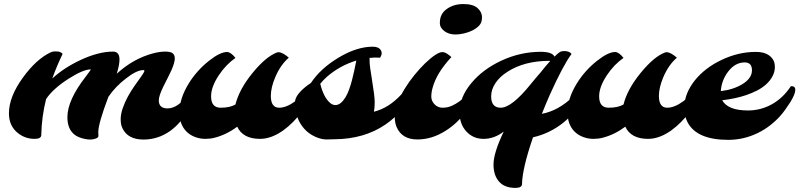

<svg xmlns="http://www.w3.org/2000/svg" viewBox="-20 -690 3972 954"><path d="M185.1 -19.5Q185.1 0 152.3 0Q104.5 0 68.4 -29.3Q24.4 -64.5 24.4 -126.5Q24.4 -209.5 94.7 -305.7Q159.7 -395 230 -429.2Q241.7 -434.6 251.2 -434.6Q260.7 -434.6 267.1 -434.1Q283.2 -432.6 291 -421.9Q261.7 -361.3 239.7 -299.8Q298.3 -354 382.8 -393.1Q470.7 -433.6 541.5 -433.6Q573.7 -433.6 573.7 -394.5Q573.7 -367.7 560.1 -323.7Q641.6 -398.4 740.2 -424.8Q773.4 -433.6 800.3 -433.6Q827.1 -433.6 836.9 -426Q846.7 -418.5 848.1 -405.5Q849.6 -392.6 844.5 -375.2Q839.4 -357.9 830.6 -338.4Q821.8 -318.8 811 -298.3Q800.3 -277.8 791 -258.8Q769 -212.9 769 -191.4Q769 -151.4 812.5 -151.4Q864.3 -151.4 914.1 -221.2Q928.7 -241.2 942.4 -261.7Q955.1 -262.7 959.7 -256.8Q964.4 -251 964.4 -243.9Q964.4 -236.8 958.3 -221.7Q952.1 -206.5 940.2 -182.6Q928.2 -158.7 911.6 -133.3Q895 -107.9 873.5 -83.3Q852.1 -58.6 825.2 -39.1Q765.1 3.4 692.9 3.4Q615.2 3.4 588.4 -52.7Q579.6 -70.8 579.6 -97.2Q579.6 -123.5 590.1 -153.3Q600.6 -183.1 615.7 -210.7Q630.9 -238.3 647.7 -262.2Q664.6 -286.1 677.2 -303.7Q689.9 -321.3 695.3 -331.5Q700.7 -341.8 692.9 -341.8Q658.7 -341.8 605.5 -299.8Q553.2 -259.8 518.6 -209Q468.3 -76.7 468.3 -32.7Q468.3 -23.9 469 -17.6Q469.7 -11.2 466.3 -7.6Q462.9 -3.9 457 -2Q433.6 7.3 402.1 0.5Q370.6 -6.3 353.5 -18.6Q314.9 -45.9 314.9 -107.9Q314.9 -192.4 406.2 -309.6Q433.6 -345.2 430.7 -345.2Q393.1 -345.2 319.3 -297.9Q242.7 -248.5 209 -197.8Q187 -109.9 185.1 -19.5Z M1325.7 -213.4Q1325.7 -154.8 1367.2 -154.8Q1403.3 -154.8 1447.8 -187.5Q1487.3 -217.3 1517.1 -261.7Q1539.1 -263.2 1539.1 -243.7Q1539.1 -227.1 1518.8 -192.9Q1498.5 -158.7 1479.5 -133.8Q1460.4 -108.9 1437 -85Q1413.6 -61 1387.2 -42Q1328.1 0 1272 0Q1187 0 1158.7 -60.5Q1105 -20.5 1045.4 -5.4Q1024.9 0 999.8 0Q974.6 0 950 -9Q925.3 -18.1 907.7 -35.2Q871.6 -70.3 871.6 -131.8Q871.6 -200.7 918.5 -276.4Q957.5 -339.4 1018.1 -387.7Q1073.7 -431.6 1107.9 -431.6Q1126.5 -431.6 1149.9 -402.3Q1102.1 -368.7 1067.4 -316.4Q1028.8 -258.3 1028.8 -211.4Q1028.8 -154.8 1076.2 -154.8Q1123 -154.8 1149.9 -170.9Q1168.9 -247.1 1235.4 -328.1Q1301.3 -408.7 1356 -429.2Q1373.5 -435.5 1403.8 -412.6Q1411.1 -407.2 1415 -403.3Q1373.5 -367.7 1347.7 -306.6Q1325.7 -254.9 1325.7 -213.4Z M1868.7 -403.3Q1841.8 -405.3 1816.4 -402.3Q1816.4 -397.5 1816.4 -385.3Q1816.4 -373 1819.8 -348.6Q1823.2 -324.2 1828.1 -294.9Q1841.8 -211.9 1841.8 -182.6Q1841.8 -153.3 1837.9 -134.8Q1911.6 -153.3 1973.1 -219.7Q1991.7 -239.7 2006.3 -261.7Q2020.5 -262.7 2024.4 -256.6Q2028.3 -250.5 2028.3 -243.7Q2028.3 -236.8 2017.1 -210.4Q2005.9 -184.1 1974.4 -144Q1942.9 -104 1896 -71.8Q1790 1 1641.1 2Q1627.4 2.9 1601.6 2.9Q1575.7 2.9 1544.4 -11.5Q1513.2 -25.9 1491.2 -50.8Q1445.8 -102.1 1445.8 -182.1Q1445.8 -215.3 1496.1 -256.8Q1510.3 -268.6 1524.4 -277.3Q1573.2 -350.6 1663.3 -404.3Q1753.4 -458 1832 -458Q1860.4 -458 1871.1 -442.4Q1882.8 -425.8 1868.7 -403.3ZM1623 -176.3Q1633.8 -168 1647 -168Q1660.2 -168 1672.9 -178.2Q1685.5 -188.5 1696 -205.6Q1706.5 -222.7 1714.6 -245.1Q1722.7 -267.6 1729 -292Q1739.7 -333 1750.5 -389.2Q1668 -363.8 1604.5 -308.6Q1585.4 -291.5 1571.3 -273.9Q1588.4 -203.6 1623 -176.3Z M2189 -534.7Q2165.5 -551.8 2165.5 -575.7Q2165.5 -599.6 2174.1 -616.2Q2182.6 -632.8 2198.7 -644.5Q2233.4 -669.9 2282 -669.9Q2330.6 -669.9 2352.8 -649.9Q2375 -629.9 2375 -604Q2375 -578.1 2361.3 -563.5Q2347.7 -548.8 2327.6 -538.8Q2307.6 -528.8 2284.4 -523.7Q2261.2 -518.6 2244.1 -518.6Q2227.1 -518.6 2213.4 -522.7Q2199.7 -526.9 2189 -534.7ZM1951.7 -56.6Q1941.4 -78.6 1941.4 -110.6Q1941.4 -142.6 1955.3 -178.2Q1969.2 -213.9 1991 -249.3Q2012.7 -284.7 2039.6 -317.6Q2066.4 -350.6 2092.8 -376Q2150.9 -431.2 2178.2 -431.2Q2189.9 -431.2 2204.3 -421.1Q2218.8 -411.1 2222.7 -406.2Q2148.9 -327.1 2129.4 -253.4Q2123 -231 2123 -209.7Q2123 -188.5 2139.2 -171.6Q2155.3 -154.8 2179.2 -154.8Q2203.1 -154.8 2223.9 -163.8Q2244.6 -172.9 2264.6 -187.5Q2304.2 -217.3 2334 -261.7Q2356 -263.2 2356 -243.7Q2356 -227.5 2335.7 -192.9Q2315.4 -158.2 2295.4 -133.1Q2275.4 -107.9 2249.8 -83.5Q2224.1 -59.1 2193.8 -40Q2126 2.9 2054.2 2.9Q1978.5 2.9 1951.7 -56.6Z M2482.9 -36.1Q2435.5 0 2382.8 0Q2331.1 0 2297.4 -36.6Q2263.2 -73.7 2263.2 -131.8Q2263.2 -206.5 2321.8 -276.9Q2378.4 -345.2 2470.2 -388.2Q2565.4 -432.6 2667 -432.6Q2723.1 -432.6 2735.4 -408.7Q2759.8 -433.1 2769.5 -434.8Q2779.3 -436.5 2783.7 -436.5Q2788.1 -436.5 2794.4 -435.5Q2811.5 -433.1 2819.8 -421.9Q2777.3 -364.3 2711.4 -217.8Q2691.4 -172.4 2672.4 -124.5Q2755.9 -139.6 2831.5 -213.9Q2854.5 -236.8 2870.6 -261.7Q2892.6 -263.2 2892.6 -243.7Q2892.6 -235.8 2881.1 -208.3Q2869.6 -180.7 2841.8 -144.8Q2814 -108.9 2779.8 -81.1Q2711.4 -26.4 2628.4 -7.8Q2575.7 145.5 2573.7 224.1Q2573.7 243.7 2541 243.7Q2487.3 243.7 2459.7 212.4Q2432.1 181.2 2432.1 127.4Q2432.1 69.8 2482.9 -36.1ZM2420.4 -211.4Q2420.4 -154.8 2467.8 -154.8Q2522.5 -154.8 2616.7 -271.5Q2641.1 -301.8 2664.1 -327.6Q2690.4 -361.3 2714.4 -387.7Q2712.4 -387.7 2710 -387.7Q2586.4 -387.7 2502.4 -334Q2463.4 -309.6 2441.9 -277.3Q2420.4 -245.1 2420.4 -211.4Z M3253.9 -213.4Q3253.9 -154.8 3295.4 -154.8Q3331.5 -154.8 3376 -187.5Q3415.5 -217.3 3445.3 -261.7Q3467.3 -263.2 3467.3 -243.7Q3467.3 -227.1 3447 -192.9Q3426.8 -158.7 3407.7 -133.8Q3388.7 -108.9 3365.2 -85Q3341.8 -61 3315.4 -42Q3256.3 0 3200.2 0Q3115.2 0 3086.9 -60.5Q3033.2 -20.5 2973.6 -5.4Q2953.1 0 2928 0Q2902.8 0 2878.2 -9Q2853.5 -18.1 2835.9 -35.2Q2799.8 -70.3 2799.8 -131.8Q2799.8 -200.7 2846.7 -276.4Q2885.7 -339.4 2946.3 -387.7Q3002 -431.6 3036.1 -431.6Q3054.7 -431.6 3078.1 -402.3Q3030.3 -368.7 2995.6 -316.4Q2957 -258.3 2957 -211.4Q2957 -154.8 3004.4 -154.8Q3051.3 -154.8 3078.1 -170.9Q3097.2 -247.1 3163.6 -328.1Q3229.5 -408.7 3284.2 -429.2Q3301.8 -435.5 3332 -412.6Q3339.4 -407.2 3343.3 -403.3Q3301.8 -367.7 3275.9 -306.6Q3253.9 -254.9 3253.9 -213.4Z M3568.4 -191.9Q3596.7 -141.1 3696.8 -141.1Q3759.3 -141.1 3814.7 -171.6Q3870.1 -202.1 3909.7 -261.7Q3931.6 -263.2 3931.6 -243.7Q3931.6 -221.7 3905.5 -180.4Q3879.4 -139.2 3856.7 -113.8Q3834 -88.4 3805.9 -66.7Q3777.8 -44.9 3745.6 -29.3Q3675.8 4.9 3598.6 4.9Q3443.4 4.9 3397 -81.1Q3380.4 -112.3 3380.4 -152.6Q3380.4 -192.9 3394.3 -226.6Q3408.2 -260.3 3432.6 -290.8Q3457 -321.3 3490.7 -347.2Q3524.4 -373 3564 -391.6Q3647.9 -432.1 3735.4 -432.1Q3798.3 -432.1 3821.8 -392.6Q3830.1 -378.9 3830.1 -356.2Q3830.1 -333.5 3818.6 -311.5Q3807.1 -289.6 3787.6 -271.7Q3768.1 -253.9 3742.2 -240.5Q3716.3 -227.1 3687 -217.3Q3635.3 -199.7 3568.4 -191.9ZM3561.5 -237.3Q3624 -244.6 3668.9 -272Q3716.3 -301.3 3716.3 -340.6Q3716.3 -379.9 3680.2 -379.9Q3633.3 -379.9 3598.6 -335Q3565.4 -292 3561.5 -237.3Z"/></svg>

Font: Molle
Style: Regular
Weight: 400
Italic angle: -22°
Designer: Elena Albertoni
Foundry: Elena Albertoni
Version: Version 1.001; ttfautohint (v0.92) -l 12 -r 12 -G 200 -x 10 